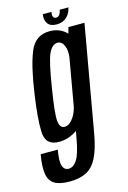

<svg xmlns="http://www.w3.org/2000/svg" viewBox="-181 -767 707 1063"><g transform="rotate(-15 172.5 -236.0)"><path d="M82.5 230.5Q26 230.5 -3.8 212.8Q-33.5 195 -40.5 154Q-47.5 113 -35 42.5H63Q51.5 107 60.5 133.8Q69.5 160.5 95.5 160.5Q121 160.5 142.2 129.5Q163.5 98.5 179 11.5L186.5 -31.5Q138 3 82 3Q4.5 3 1.2 -74.2Q-2 -151.5 19 -291.5Q40.5 -441.5 73.2 -522Q106 -602.5 188 -602.5Q246 -602.5 283.5 -565Q284.5 -563.5 286 -562.5L295.5 -597.5H387.5L280.5 10.5Q265 97 240 144.8Q215 192.5 176.5 211.5Q138 230.5 82.5 230.5ZM257.5 -434Q262.5 -472 252 -498.5Q240 -529.5 214 -529.5Q184 -529.5 163.5 -486.5Q143 -443.5 120 -295.5Q96.5 -152 101 -110.8Q105.5 -69.5 133 -69.5Q159 -69.5 181.5 -100Q201 -126 210 -163ZM237 -628.5Q201 -628.5 186.2 -650Q171.5 -671.5 177 -703H226.5Q220 -665.5 243.5 -665.5Q267 -665.5 274 -703H323.5Q318 -671.5 295.8 -650Q273.5 -628.5 237 -628.5Z"/></g></svg>

Font: Anybody Condensed Medium
Style: Italic
Weight: 500
Width: 3
Italic angle: -10°
Designer: Tyler Finck
Foundry: Etcetera Type Company
Version: Version 1.010; ttfautohint (v1.8.3) -l 8 -r 50 -G 200 -x 14 